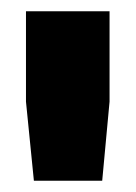

<svg xmlns="http://www.w3.org/2000/svg" viewBox="-20 -750 240 340"><path d="M161 -430 174 -570V-730H26V-570L40 -430Z"/></svg>

Font: Tekne LDO ExtraBold
Style: Regular
Weight: 800
Monospace: yes
Designer: Alessio Laiso, Mario Rullo, Paolo Rosset
Foundry: Alessio Laiso
Version: Version 1.000;hotconv 1.0.109;makeotfexe 2.5.65596